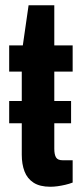

<svg xmlns="http://www.w3.org/2000/svg" viewBox="-20 -700 317 732"><path d="M15 -230V-315H251V-230ZM172 12Q132 12 108 -3.5Q84 -19 73.5 -46.5Q63 -74 63 -110V-427H15V-527H67L89 -680H187V-527H257V-427H187V-133Q187 -111 193.5 -100Q200 -89 219 -89H257V-4Q244 1 229 4.5Q214 8 199.5 10Q185 12 172 12Z"/></svg>

Font: Archivo Condensed
Style: Bold
Weight: 700
Width: 3
Designer: Hector Gatti
Foundry: Omnibus-Type
Version: Version 2.001